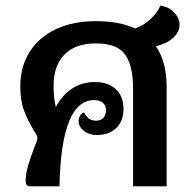

<svg xmlns="http://www.w3.org/2000/svg" viewBox="-20 -661 666 681"><path d="M533 -497Q571 -442 571 -353V0H452V-348Q452 -426 424.5 -466.5Q397 -507 320 -507Q247 -507 208.5 -467.5Q170 -428 170 -355Q170 -315 178 -281Q199 -322 234.5 -346Q270 -370 317 -370Q364 -370 391 -344.5Q418 -319 418 -275Q418 -231 392 -206.5Q366 -182 323 -182Q297 -182 278 -196.5Q259 -211 259 -231Q259 -242 264 -251Q269 -260 278 -262Q286 -247 296 -240Q306 -233 321 -233Q338 -233 347 -243.5Q356 -254 356 -271Q356 -287 344.5 -296.5Q333 -306 314 -306Q197 -306 191 0H86Q71 0 71 -20Q71 -44 79.5 -73Q88 -102 102 -139Q113 -164 113 -171Q113 -176 109 -183.5Q105 -191 99 -200Q78 -235 65 -269.5Q52 -304 52 -355Q52 -425 85.5 -477.5Q119 -530 179.5 -558Q240 -586 320 -586Q404 -586 459 -560Q490 -571 513.5 -593Q537 -615 549 -641Q579 -637 598 -616.5Q617 -596 617 -574Q617 -548 595 -527.5Q573 -507 533 -497Z"/></svg>

Font: Krub SemiBold
Style: Regular
Weight: 600
Version: Version 1.000; ttfautohint (v1.6)